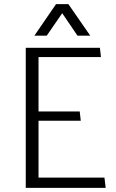

<svg xmlns="http://www.w3.org/2000/svg" viewBox="-20 -912 564 932"><path d="M207 -739H147L252 -892H312L418 -739H356L282 -848ZM105 0V-680H465L470 -635H167V-371H367L372 -326H167V-50H487L493 0Z"/></svg>

Font: Palanquin Light
Style: Regular
Weight: 300
Designer: Pria Ravichandran
Version: Version 1.0.4